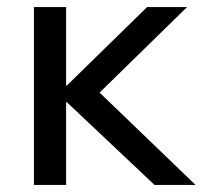

<svg xmlns="http://www.w3.org/2000/svg" viewBox="-20 -523 573 543"><path d="M76 0V-503H167V-281H169L396 -503H509L239 -239L240 -282L533 0H417L169 -234H167V0Z"/></svg>

Font: Mulish Medium
Style: Regular
Weight: 500
Designer: Vernon Adams
Foundry: Vernon Adams
Version: Version 3.603; ttfautohint (v1.8.3)